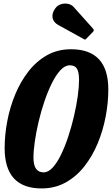

<svg xmlns="http://www.w3.org/2000/svg" viewBox="-20 -1041 627 1076"><path d="M167.5 -157.5Q167.5 -75 224.5 -75Q250.5 -75 275.5 -102.2Q300.5 -129.5 322.5 -175.2Q344.5 -221 363 -277Q381.5 -333 395 -391.5Q408.5 -450 415.8 -502.5Q423 -555 423 -593Q423 -635.5 411.8 -655.2Q400.5 -675 371 -675Q344 -675 318.8 -647.8Q293.5 -620.5 270.8 -574.8Q248 -529 229 -473Q210 -417 196.2 -358.5Q182.5 -300 175 -247.5Q167.5 -195 167.5 -157.5ZM213 15Q6 15 6 -211Q6 -284.5 20.8 -362.2Q35.5 -440 65.2 -511.8Q95 -583.5 139.5 -640.8Q184 -698 243.5 -731.5Q303 -765 378 -765Q587 -765 587 -539.5Q587 -465.5 572.2 -387.8Q557.5 -310 527.8 -238.2Q498 -166.5 453.2 -109.2Q408.5 -52 348.2 -18.5Q288 15 213 15ZM290.5 -995Q302 -1011 321.5 -1017.2Q341 -1023.5 361 -1019.5Q381 -1015.5 394 -1000.5L501 -881Q510 -872 501.5 -863L464.5 -825Q460.5 -820.5 457.8 -819.5Q455 -818.5 449.5 -822L306.5 -901Q279 -916 274.5 -941.5Q270 -967 290.5 -995Z"/></svg>

Font: Besley* Condensed
Style: Bold Italic
Weight: 700
Width: 3
Italic angle: -13°
Designer: Owen Earl
Foundry: indestructible type*
Version: Version 3.000; ttfautohint (v1.8.3)